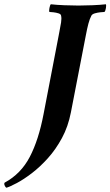

<svg xmlns="http://www.w3.org/2000/svg" viewBox="-126 -666 517 899"><path d="M241 -640Q270 -640 306.5 -641.5Q343 -643 370 -646Q372 -642 370 -628.5Q368 -615 363 -610Q357 -610 343.5 -608.5Q330 -607 318 -603.5Q306 -600 302 -593Q294 -578 288 -555.5Q282 -533 276 -501L206 -140Q193 -73 164 -19.5Q135 34 98 75Q61 116 23 145Q-15 174 -47 191Q-79 208 -96 213Q-100 211 -103 205Q-106 199 -106 195Q-106 191 -104 189Q-28 148 13.5 68.5Q55 -11 78 -132L149 -501Q150 -505 150.5 -509Q151 -513 152 -517Q157 -542 160 -561Q163 -580 160 -593Q159 -600 148 -603.5Q137 -607 124 -608.5Q111 -610 105 -610Q103 -615 105.5 -628.5Q108 -642 112 -646Q138 -643 175.5 -641.5Q213 -640 241 -640Z"/></svg>

Font: Amiri
Style: Bold Italic
Weight: 700
Italic angle: 10°
Designer: Khaled Hosny
Version: Version 0.113